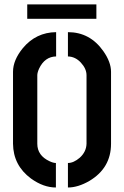

<svg xmlns="http://www.w3.org/2000/svg" viewBox="-20 -832 553 857"><path d="M101.6 -748V-812.5H410.2V-748ZM38.1 -190.4V-511.7Q38.1 -563.5 82 -617.2Q140.6 -687.5 230.5 -688.5V-580.1Q179.7 -579.1 154.3 -525.4Q146.5 -507.8 146.5 -496.1V-190.4Q146.5 -137.7 201.2 -112.3Q217.8 -104.5 229.5 -104.5V4.9Q173.8 4.9 118.2 -35.2Q39.1 -93.8 38.1 -190.4ZM283.2 4.9V-104.5Q308.6 -104.5 335.9 -127.9Q365.2 -154.3 366.2 -190.4V-496.1Q366.2 -525.4 340.8 -552.7Q316.4 -579.1 283.2 -580.1V-688.5Q381.8 -688.5 441.4 -603.5Q475.6 -554.7 475.6 -511.7V-190.4Q475.6 -82 378.9 -24.4Q328.1 4.9 283.2 4.9Z"/></svg>

Font: Post No Bills Jaffna
Style: Bold
Weight: 700
Designer: Kosala Senevirathne, Siva Puranthara, Lasantha Premarathna, Tharique Azeez
Foundry: Mooniak
Version: Version 1.220 ; ttfautohint (v1.6)